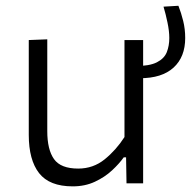

<svg xmlns="http://www.w3.org/2000/svg" viewBox="-20 -634 661 664"><path d="M231.5 10.5Q151 10.5 115.2 -35.2Q79.5 -81 79.5 -167.5V-495.5L143.5 -498V-180.5Q143.5 -116.5 166.8 -83.8Q190 -51 250.5 -51Q302.5 -51 342 -83Q381.5 -115 410.5 -160V-495.5H475V0H417.5L416 -90H408Q392.5 -68 367.5 -44.8Q342.5 -21.5 308.2 -5.5Q274 10.5 231.5 10.5ZM464 -363.5 448 -405.5Q497 -405.5 522.5 -418.5Q548 -431.5 556.8 -453.5Q565.5 -475.5 565.5 -502.5Q565.5 -526.5 559.2 -556.2Q553 -586 545.5 -611L597 -614Q606.5 -590 613.5 -561.8Q620.5 -533.5 620.5 -502.5Q620.5 -437 580.2 -400.2Q540 -363.5 464 -363.5Z"/></svg>

Font: Commissioner Light
Style: Regular
Weight: 300
Designer: Kostas Bartsokas
Foundry: Kostas Bartsokas
Version: Version 1.000; ttfautohint (v1.8.3)